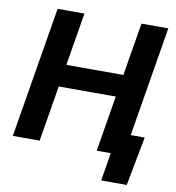

<svg xmlns="http://www.w3.org/2000/svg" viewBox="-94 -812 963 1051"><g transform="rotate(10 387.5 -286.0)"><path d="M20.3 0 140.9 -727.5H290.1L241.3 -433.7H558.3L607.1 -727.5H756.3L635.7 0H486.5L538 -310H220.8L169.5 0ZM538.9 156.2 564.8 0H522.6L541.9 -116.4H732.8L681.1 156.2Z"/></g></svg>

Font: Inter
Style: Italic
Weight: 400
Italic angle: -9.3988°
Designer: Rasmus Andersson
Foundry: rsms
Version: Version 4.001;git-66647c0bb